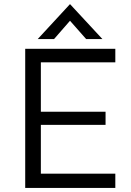

<svg xmlns="http://www.w3.org/2000/svg" viewBox="-20 -932 648 952"><path d="M167 -738.3H248L327.1 -829.1L407.2 -738.3H487.8L327.1 -911.6ZM105 0H551.8V-70.8H182.6V-313H503.4V-377.9H182.6V-623H551.8V-689.9H105Z"/></svg>

Font: HK Grotesk
Style: Regular
Weight: 400
Designer: Alfredo Marco Pradil and Stefan Peev
Foundry: Hanken Design Co.
Version: Version 1.045;PS 001.045;hotconv 1.0.88;makeotf.lib2.5.64775